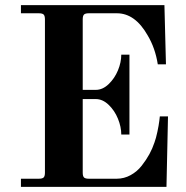

<svg xmlns="http://www.w3.org/2000/svg" viewBox="-20 -732 730 752"><path d="M62 0V-32H132Q146 -32 151 -37Q156 -42 156 -56V-656Q156 -670 151 -675Q146 -680 132 -680H62V-712H624L630 -480H598Q588 -544 558 -594Q509 -680 438 -680H328Q314 -680 309 -675Q304 -670 304 -656V-380H355Q382 -380 405.5 -402.5Q429 -425 442 -456.5Q455 -488 455 -518H487V-205H455Q455 -235 442 -267Q429 -299 405.5 -321.5Q382 -344 355 -344H304V-56Q304 -42 309 -37Q314 -32 328 -32H437Q466 -32 491.5 -46Q517 -60 535 -83Q553 -106 565 -128Q577 -150 585 -174Q591 -190 596.5 -216Q602 -242 604 -259L606 -276H638L632 0Z"/></svg>

Font: Old Standard TT
Style: Bold
Weight: 700
Designer: Alexey Kryukov <alexios@thessalonica.org.ru>
Version: Version 2.2